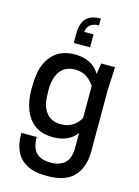

<svg xmlns="http://www.w3.org/2000/svg" viewBox="-145 -871 840 1161"><g transform="rotate(15 275.0 -290.0)"><path d="M268 212Q188 212 141 186Q94 160 73 115.5Q52 71 52 16V0H148Q148 68 178 98Q208 128 267 128Q389 128 389 5V-90Q341 -24 243 -24Q172 -24 128 -56.5Q84 -89 63 -144.5Q42 -200 42 -271Q42 -333 51 -381Q60 -429 89 -470Q141 -542 243 -542Q351 -542 399 -462L409 -530H496L489 -380V0Q489 96 437.5 154Q386 212 268 212ZM269 -112Q348 -112 389 -183V-383Q373 -411 342 -432.5Q311 -454 269 -454Q223 -454 195.5 -432.5Q168 -411 155.5 -375Q143 -339 143 -295Q143 -243 149.5 -211Q156 -179 175 -154Q206 -112 269 -112ZM319 -607H217V-665Q217 -731 246.5 -761.5Q276 -792 337 -792V-749Q268 -749 261 -688H319Z"/></g></svg>

Font: Tanohe Sans Medium
Style: Regular
Weight: 500
Designer: Village Type and Design LLC
Foundry: Cooper Hewitt Smithsonian Design Museum
Version: Version 1.00;September 29, 2021;FontCreator 13.0.0.2655 64-b